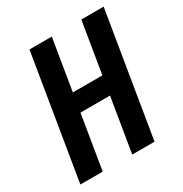

<svg xmlns="http://www.w3.org/2000/svg" viewBox="-171 -863 942 991"><g transform="rotate(-30 300.0 -367.5)"><path d="M23 0 144 -735H277L227 -431H403L453 -735H586L465 0H332L385 -321H209L156 0Z"/></g></svg>

Font: Iosevka Aile Extrabold Oblique
Style: Regular
Weight: 800
Italic angle: -9°
Designer: Belleve Invis
Foundry: Belleve Invis
Version: Version 31.1.0; ttfautohint (v1.8.4)